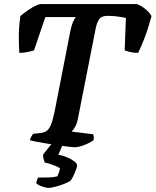

<svg xmlns="http://www.w3.org/2000/svg" viewBox="-20 -724 765 944"><path d="M347 0Q340 0 318 -2.5Q296 -5 267 -9.5Q238 -14 209 -18.5Q180 -23 157.5 -27.5Q135 -32 127 -35Q130 -47 135 -54.5Q140 -62 143 -66L179 -70Q196 -72 208 -79.5Q220 -87 229.5 -108.5Q239 -130 248 -173L327 -577Q332 -599 338.5 -615Q345 -631 353 -640H203L147 -476Q137 -473 117.5 -468.5Q98 -464 75 -464Q73 -491 72.5 -538Q72 -585 80 -645Q97 -660 125.5 -679Q154 -698 178 -704H653Q675 -696 695.5 -679Q716 -662 725 -645Q709 -585 691 -538Q673 -491 659 -464Q637 -464 619 -468.5Q601 -473 593 -476L599 -636Q589 -638 574.5 -640.5Q560 -643 543.5 -644.5Q527 -646 509 -646Q479 -646 468 -630Q457 -614 451 -587L364 -145Q359 -118 349.5 -101Q340 -84 332 -77L438 -64Q440 -60 441 -52.5Q442 -45 440 -35Q423 -22 394.5 -11Q366 0 347 0ZM219 200Q211 200 197 196Q183 192 172 186.5Q161 181 158 176Q161 165 162.5 160Q164 155 167 149Q198 149 219.5 148.5Q241 148 262 143Q266 135 270 123.5Q274 112 275 103Q265 96 240.5 87Q216 78 200 75Q198 69 194.5 58.5Q191 48 192 36Q204 20 222 -2Q240 -24 251 -37H298L267 37Q291 41 311.5 50Q332 59 345.5 69.5Q359 80 359 89Q359 96 353 112Q347 128 339.5 143.5Q332 159 325 166Q308 176 286.5 183.5Q265 191 246.5 195.5Q228 200 219 200Z"/></svg>

Font: Texturina Medium 12pt
Style: Bold Italic
Weight: 700
Italic angle: -11°
Version: Version 1.002